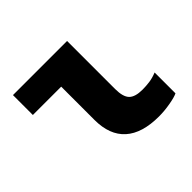

<svg xmlns="http://www.w3.org/2000/svg" viewBox="-126 -679 853 853"><g transform="rotate(-45 300.0 -253.0)"><path d="M434 10Q328 10 274 -38.5Q220 -87 220 -182V-391H42V-516H382V-214Q382 -165 401 -145.5Q420 -126 466 -126Q489 -126 511 -129Q533 -132 558 -142V-11Q542 -3 505 3.5Q468 10 434 10Z"/></g></svg>

Font: Red Hat Mono
Style: Regular
Weight: 300
Monospace: yes
Designer: Pentagram, MCKL
Foundry: Pentagram, MCKL
Version: Version 1.023